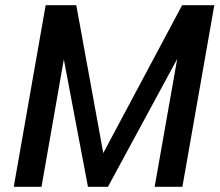

<svg xmlns="http://www.w3.org/2000/svg" viewBox="-20 -720 846 740"><path d="M806 -700 683 0H576L663 -493L396 0H319L226 -491L140 0H33L156 -700H274L378 -130L682 -700Z"/></svg>

Font: Sarabun Medium
Style: Italic
Weight: 500
Italic angle: -10°
Designer: Suppakit Chalermlarp | Katatrad Co.,Ltd.
Foundry: Cadson Demak Co.,Ltd.
Version: Version 1.000; ttfautohint (v1.6)